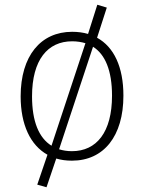

<svg xmlns="http://www.w3.org/2000/svg" viewBox="-20 -666 607 809"><path d="M389 -507 430 -634 390 -646 351 -523C331 -529 308 -532 284 -532C151 -532 67 -430 67 -260C67 -141 108 -54 180 -14L137 112L176 123L217 2C237 8 259 11 283 11C417 11 500 -92 500 -263C500 -384 460 -468 389 -507ZM115 -260C115 -414 181 -492 284 -492C304 -492 323 -489 340 -484L197 -52C144 -85 115 -154 115 -260ZM283 -29C263 -29 245 -32 229 -37L372 -469C423 -437 452 -369 452 -263C452 -109 387 -29 283 -29Z"/></svg>

Font: Fira Sans ExtraLight
Style: Regular
Weight: 200
Designer: bBox Type GmbH & Carrois Corporate GbR & Edenspiekermann AG
Foundry: bBox Type GmbH & Carrois Corporate GbR & Edenspiekermann AG
Version: Version 4.300;PS 004.300;hotconv 1.0.88;makeotf.lib2.5.64775